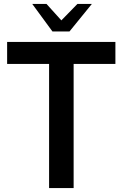

<svg xmlns="http://www.w3.org/2000/svg" viewBox="-20 -950 619 970"><path d="M228 -627H16V-738H563V-627H352V0H228ZM143 -930H215L290 -847L371 -930H444L331 -791H245Z"/></svg>

Font: Exo SemiBold
Style: Regular
Weight: 600
Designer: Natanael Gama
Foundry: Natanael Gama
Version: Version 1.500